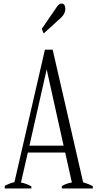

<svg xmlns="http://www.w3.org/2000/svg" viewBox="-20 -1070 547 1090"><path d="M228 -880C228 -880 329 -972 329 -972C343 -986 351 -1003 351 -1020C351 -1028 349 -1035 346 -1041C342 -1047 336 -1050 329 -1050C319 -1050 308 -1041 298 -1024C298 -1024 217 -906 217 -906C217 -906 228 -880 228 -880ZM507 -13C491 -22 472 -29 452 -35C452 -35 279 -788 279 -788C279 -788 235 -788 235 -788C235 -788 62 -36 62 -36C55 -35 46 -31 35 -28C25 -24 15 -19 7 -15C7 -15 7 0 7 0C7 0 158 0 158 0C158 0 158 -12 158 -12C140 -22 120 -30 99 -34C99 -34 138 -204 138 -204C138 -204 350 -204 350 -204C350 -204 388 -34 388 -34C366 -30 347 -24 331 -13C331 -13 331 0 331 0C331 0 507 0 507 0C507 0 507 -13 507 -13ZM341 -243C341 -243 147 -243 147 -243C147 -243 245 -676 245 -676C245 -676 341 -243 341 -243Z"/></svg>

Font: BUSH 25 TRIRONG 0515 A
Style: Regular
Weight: 400
Designer: Katatrad Team
Foundry: CadsonDemak